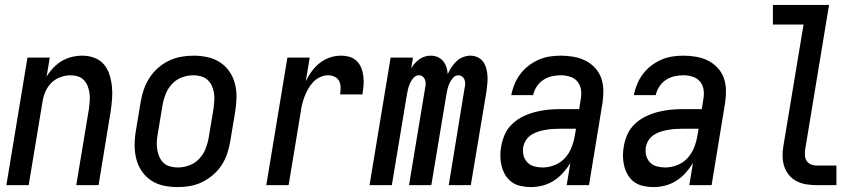

<svg xmlns="http://www.w3.org/2000/svg" viewBox="-20 -755 3540 783"><path d="M6 0 92 -520H183L170 -442Q181 -461 197 -478Q213 -495 232.5 -506.5Q252 -518 273.5 -523Q295 -528 316 -528Q342 -528 365.5 -519Q389 -510 404 -492Q419 -474 426.5 -450.5Q434 -427 436.5 -402Q439 -377 437 -351Q435 -325 431 -299L382 0H291L343 -313Q345 -328 346 -344Q347 -360 345 -375Q343 -390 337.5 -404Q332 -418 322 -428.5Q312 -439 297.5 -443.5Q283 -448 267 -448Q247 -448 225.5 -440Q204 -432 188.5 -416Q173 -400 164.5 -379.5Q156 -359 153 -338L97 0Z M705 8Q675 8 647 2Q619 -4 596.5 -19Q574 -34 558.5 -56.5Q543 -79 536 -106Q529 -133 529 -162Q529 -191 534 -221L554 -341Q558 -365 566.5 -390Q575 -415 589.5 -437.5Q604 -460 624.5 -478Q645 -496 669 -507.5Q693 -519 718.5 -523.5Q744 -528 769 -528Q798 -528 826 -522Q854 -516 877 -501Q900 -486 915.5 -463.5Q931 -441 938 -414Q945 -387 944.5 -358Q944 -329 939 -299L919 -179Q915 -155 907 -130Q899 -105 884.5 -82.5Q870 -60 849 -42Q828 -24 804.5 -12.5Q781 -1 755.5 3.5Q730 8 705 8ZM706 -72Q728 -72 751.5 -80.5Q775 -89 792 -107Q809 -125 818 -147.5Q827 -170 831 -193L851 -313Q853 -329 854 -345Q855 -361 852.5 -376.5Q850 -392 843.5 -406Q837 -420 825.5 -430Q814 -440 799 -444Q784 -448 768 -448Q745 -448 722 -439.5Q699 -431 682 -413Q665 -395 656 -372.5Q647 -350 643 -327L623 -207Q620 -191 619.5 -175Q619 -159 621.5 -143.5Q624 -128 630.5 -114Q637 -100 648 -90Q659 -80 674.5 -76Q690 -72 706 -72Z M1066 0 1152 -520H1243L1227 -424Q1237 -445 1251.5 -464.5Q1266 -484 1284.5 -498.5Q1303 -513 1325.5 -520.5Q1348 -528 1370 -528Q1389 -528 1406 -523Q1423 -518 1435 -506Q1447 -494 1453.5 -477.5Q1460 -461 1462 -443Q1464 -425 1462.5 -406.5Q1461 -388 1458 -370H1367Q1369 -384 1369 -398.5Q1369 -413 1363 -424.5Q1357 -436 1344.5 -442Q1332 -448 1318 -448Q1302 -448 1285.5 -440.5Q1269 -433 1257 -420Q1245 -407 1236.5 -392Q1228 -377 1222 -361Q1216 -345 1212 -328.5Q1208 -312 1206 -296L1157 0Z M1487 0 1573 -520H1664L1657 -476Q1663 -487 1671.5 -496.5Q1680 -506 1690.5 -513.5Q1701 -521 1713 -524.5Q1725 -528 1737 -528Q1737 -528 1737 -528Q1737 -528 1737 -528Q1752 -528 1765.5 -522Q1779 -516 1787.5 -505.5Q1796 -495 1800.5 -481Q1805 -467 1806 -453Q1812 -467 1821 -480.5Q1830 -494 1841.5 -505Q1853 -516 1868 -522Q1883 -528 1898 -528Q1914 -528 1928 -521.5Q1942 -515 1950.5 -503Q1959 -491 1963 -476Q1967 -461 1968 -445.5Q1969 -430 1967.5 -414Q1966 -398 1964 -383L1900 0H1810L1875 -398Q1877 -406 1877 -414.5Q1877 -423 1874 -430.5Q1871 -438 1864.5 -443Q1858 -448 1849 -448Q1837 -448 1827.5 -437.5Q1818 -427 1813 -415.5Q1808 -404 1805 -392Q1802 -380 1800 -367L1739 0H1648L1714 -398Q1716 -406 1716 -414.5Q1716 -423 1713 -430.5Q1710 -438 1703.5 -443Q1697 -448 1688 -448Q1676 -448 1666.5 -437.5Q1657 -427 1652 -415.5Q1647 -404 1644 -392Q1641 -380 1639 -367L1578 0Z M2145 8Q2124 8 2103.5 3.5Q2083 -1 2067.5 -12Q2052 -23 2041.5 -40Q2031 -57 2026 -76.5Q2021 -96 2020.5 -116.5Q2020 -137 2024 -159Q2028 -183 2039 -207.5Q2050 -232 2070 -250.5Q2090 -269 2114 -280.5Q2138 -292 2163.5 -298.5Q2189 -305 2214 -307.5Q2239 -310 2264 -310H2342L2348 -348Q2352 -368 2349.5 -387.5Q2347 -407 2335.5 -421.5Q2324 -436 2305.5 -442Q2287 -448 2267 -448Q2249 -448 2230.5 -444Q2212 -440 2195.5 -429Q2179 -418 2168.5 -401.5Q2158 -385 2154 -367H2065Q2069 -389 2078 -411Q2087 -433 2101.5 -452.5Q2116 -472 2135.5 -487Q2155 -502 2177 -511.5Q2199 -521 2221.5 -524.5Q2244 -528 2267 -528Q2293 -528 2319 -523.5Q2345 -519 2367 -508Q2389 -497 2406 -479Q2423 -461 2431.5 -437.5Q2440 -414 2440.5 -387.5Q2441 -361 2437 -335L2382 0H2291L2306 -90Q2293 -69 2276 -50Q2259 -31 2237.5 -17.5Q2216 -4 2192 2Q2168 8 2145 8ZM2193 -72Q2217 -72 2241.5 -81.5Q2266 -91 2283.5 -110Q2301 -129 2310.5 -153Q2320 -177 2324 -201L2329 -230H2264Q2249 -230 2234.5 -229Q2220 -228 2205 -225.5Q2190 -223 2175.5 -218.5Q2161 -214 2147.5 -205.5Q2134 -197 2125.5 -184Q2117 -171 2114 -156Q2111 -138 2115 -121.5Q2119 -105 2130.5 -93Q2142 -81 2158.5 -76.5Q2175 -72 2193 -72Z M2645 8Q2624 8 2603.5 3.5Q2583 -1 2567.5 -12Q2552 -23 2541.5 -40Q2531 -57 2526 -76.5Q2521 -96 2520.5 -116.5Q2520 -137 2524 -159Q2528 -183 2539 -207.5Q2550 -232 2570 -250.5Q2590 -269 2614 -280.5Q2638 -292 2663.5 -298.5Q2689 -305 2714 -307.5Q2739 -310 2764 -310H2842L2848 -348Q2852 -368 2849.5 -387.5Q2847 -407 2835.5 -421.5Q2824 -436 2805.5 -442Q2787 -448 2767 -448Q2749 -448 2730.5 -444Q2712 -440 2695.5 -429Q2679 -418 2668.5 -401.5Q2658 -385 2654 -367H2565Q2569 -389 2578 -411Q2587 -433 2601.5 -452.5Q2616 -472 2635.5 -487Q2655 -502 2677 -511.5Q2699 -521 2721.5 -524.5Q2744 -528 2767 -528Q2793 -528 2819 -523.5Q2845 -519 2867 -508Q2889 -497 2906 -479Q2923 -461 2931.5 -437.5Q2940 -414 2940.5 -387.5Q2941 -361 2937 -335L2882 0H2791L2806 -90Q2793 -69 2776 -50Q2759 -31 2737.5 -17.5Q2716 -4 2692 2Q2668 8 2645 8ZM2693 -72Q2717 -72 2741.5 -81.5Q2766 -91 2783.5 -110Q2801 -129 2810.5 -153Q2820 -177 2824 -201L2829 -230H2764Q2749 -230 2734.5 -229Q2720 -228 2705 -225.5Q2690 -223 2675.5 -218.5Q2661 -214 2647.5 -205.5Q2634 -197 2625.5 -184Q2617 -171 2614 -156Q2611 -138 2615 -121.5Q2619 -105 2630.5 -93Q2642 -81 2658.5 -76.5Q2675 -72 2693 -72Z M3310 0Q3288 0 3267 -3.5Q3246 -7 3228 -16.5Q3210 -26 3197 -42Q3184 -58 3178 -77Q3172 -96 3171.5 -118Q3171 -140 3175 -161L3257 -655H3132V-735H3361L3264 -148Q3262 -135 3262.5 -122.5Q3263 -110 3269 -100Q3275 -90 3286 -85Q3297 -80 3310 -80H3391V0Z"/></svg>

Font: Iosevka SS04 Medium Oblique
Style: Regular
Weight: 500
Italic angle: -9°
Monospace: yes
Designer: Belleve Invis
Foundry: Belleve Invis
Version: Version 19.0.0; ttfautohint (v1.8.4)